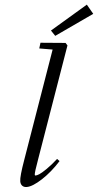

<svg xmlns="http://www.w3.org/2000/svg" viewBox="-61 -940 578 992"><g transform="rotate(-5 228.5 -444.0)"><path d="M251.5 -753.9 231.9 -783.2 428.2 -900.4 457 -850.1ZM37.1 11.2Q22.5 11.2 14.2 2.7Q5.9 -5.9 5.9 -21Q5.9 -45.4 36.6 -130.9L231.9 -684.6L163.6 -696.3L172.4 -725.1L301.3 -712.9L310.1 -699.2L108.4 -127.9Q83.5 -59.6 83.5 -47.9Q83.5 -43.9 87.9 -43.9Q94.2 -43.9 107.2 -49.1Q120.1 -54.2 147.2 -72.8Q174.3 -91.3 205.6 -119.6L217.3 -107.4Q169.9 -55.2 118.7 -22Q67.4 11.2 37.1 11.2Z"/></g></svg>

Font: Elstob 14pt
Style: Italic
Weight: 400
Italic angle: -20°
Designer: Peter S. Baker
Version: Version 1.015